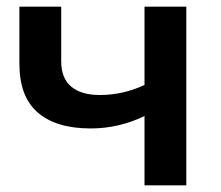

<svg xmlns="http://www.w3.org/2000/svg" viewBox="-20 -554 661 574"><path d="M537 -534V0H412V-207Q335 -170 251 -170Q148 -170 93 -217.5Q38 -265 38 -363V-534H163V-371Q163 -320 193 -295Q223 -270 278 -270Q348 -270 412 -300V-534Z"/></svg>

Font: Montserrat Alternates SemiBold
Style: Regular
Weight: 600
Designer: Julieta Ulanovsky
Foundry: Julieta Ulanovsky
Version: Version 7.200